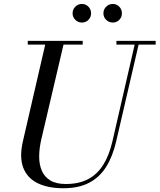

<svg xmlns="http://www.w3.org/2000/svg" viewBox="-20 -962 828 996"><path d="M309 14.5Q227.5 14.5 173.8 -12.5Q120 -39.5 100 -93.8Q80 -148 99 -230L219 -750H314L194.5 -240Q183.5 -193 183.2 -151Q183 -109 196.8 -76.8Q210.5 -44.5 241 -26Q271.5 -7.5 321.5 -7.5Q388.5 -7.5 436.2 -32.2Q484 -57 515.2 -106.5Q546.5 -156 563.5 -230L683 -750H703.5L583 -230Q565 -151.5 531 -97Q497 -42.5 442.5 -14Q388 14.5 309 14.5ZM124 -730.5V-750H409V-730.5ZM584 -730.5V-750H787.5V-730.5ZM565 -845Q545 -845 530.8 -859Q516.5 -873 516.5 -893Q516.5 -913 530.8 -927.2Q545 -941.5 565 -941.5Q585 -941.5 598.8 -927.2Q612.5 -913 612.5 -893Q612.5 -873 598.8 -859Q585 -845 565 -845ZM405 -845Q385 -845 370.8 -859Q356.5 -873 356.5 -893Q356.5 -913 370.8 -927.2Q385 -941.5 405 -941.5Q425 -941.5 438.8 -927.2Q452.5 -913 452.5 -893Q452.5 -873 438.8 -859Q425 -845 405 -845Z"/></svg>

Font: Bodoni Moda SC 11pt
Style: Italic
Weight: 400
Italic angle: -13°
Version: Version 2.005